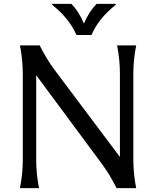

<svg xmlns="http://www.w3.org/2000/svg" viewBox="-20 -972 807 992"><path d="M249.5 -952.1H348.6Q387.2 -913.6 413.6 -850.1Q439.9 -912.1 479 -952.1H578.1V-947.3Q488.8 -876.5 452.6 -791H375Q338.9 -875.5 249.5 -947.3ZM83 0Q97.7 -73.2 97.7 -146.5V-590.8Q97.7 -664.1 83 -737.3H185.1Q221.7 -664.6 261.7 -611.3L599.6 -161.1V-590.8Q599.6 -664.1 585 -737.3H683.6Q668.9 -664.1 668.9 -590.8V-146.5Q668.9 -73.2 683.6 0H582.5Q545.4 -72.8 505.9 -126L167 -583.5V-146.5Q167 -73.2 181.6 0Z"/></svg>

Font: Classica
Style: Book
Weight: 400
Version: Version 1.001